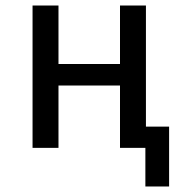

<svg xmlns="http://www.w3.org/2000/svg" viewBox="-20 -536 680 696"><path d="M98 -516H192V-304H415V-516H509V-77H593V140H507V0H415V-226H192V0H98Z"/></svg>

Font: Writer
Style: Regular
Weight: 400
Monospace: yes
Designer: Mike Abbink, Paul van der Laan, Pieter van Rosmalen
Foundry: Bold Monday
Version: Version 2.001 2020